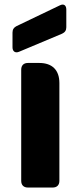

<svg xmlns="http://www.w3.org/2000/svg" viewBox="-20 -840 361 860"><path d="M75 -528V-30C75 -11 86 0 105 0H216C235 0 246 -11 246 -30V-468C246 -526 214 -558 156 -558H105C86 -558 75 -547 75 -528ZM248 -816 54 -723C42 -717 36 -708 36 -694V-628C36 -610 48 -601 65 -608L258 -689C271 -695 277 -704 277 -718V-797C277 -816 266 -825 248 -816Z"/></svg>

Font: Arvore Sans
Style: Bold
Weight: 700
Designer: Jonny Pinhorn (Latin) Dan Schunck (customization for Arvore)
Version: Version 1.000;Glyphs 3.3 (3305)